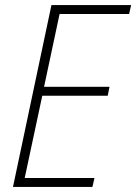

<svg xmlns="http://www.w3.org/2000/svg" viewBox="-20 -734 535 754"><path d="M31 0H343L351 -35H77L146 -358H403L410 -393H153L214 -679H487L495 -714H182Z"/></svg>

Font: Noto Sans SemiCondensed ExtraLight
Style: Italic
Weight: 200
Width: 4
Italic angle: -12°
Designer: Monotype Design Team
Foundry: Monotype Imaging Inc.
Version: Version 2.013